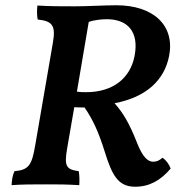

<svg xmlns="http://www.w3.org/2000/svg" viewBox="-20 -700 712 729"><path d="M597 -101C584 -90 575 -86 561 -86C541 -86 521 -105 501 -156C470 -235 446 -273 415 -308C536 -331 604 -396 622 -487C645 -603 563 -680 422 -680C378 -680 311 -676 264 -676C212 -676 171 -676 122 -679C120 -661 120 -643 123 -626C179 -620 192 -603 181 -539L114 -150C101 -73 90 -55 35 -50C27 -33 25 -15 24 3C65 0 102 0 155 0C205 0 228 0 281 3C282 -15 282 -32 279 -50C232 -57 223 -67 235 -137L262 -293C273 -292 287 -292 301 -292C332 -247 354 -200 378 -123C405 -36 428 9 493 9C547 9 590 -15 628 -60C622 -76 611 -92 597 -101ZM317 -617C338 -624 365 -627 386 -627C462 -627 509 -582 491 -488C475 -403 409 -350 307 -350C296 -350 285 -350 272 -352Z"/></svg>

Font: Vollkorn Semibold
Style: Italic
Weight: 600
Italic angle: -11°
Designer: Friedrich Althausen
Foundry: Friedrich Althausen
Version: Version 4.015;PS 004.015;hotconv 1.0.88;makeotf.lib2.5.64775